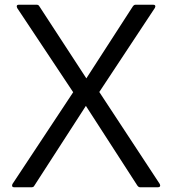

<svg xmlns="http://www.w3.org/2000/svg" viewBox="-20 -771 731 816"><path d="M113 25C119 25 124 23 126 18L345 -321L564 18C568 23 571 25 577 25H651C660 25 663 19 659 11L402 -380L638 -737C643 -746 639 -751 631 -751H557C552 -751 548 -749 544 -743L347 -438L148 -743C145 -749 141 -751 135 -751H60C52 -751 49 -746 53 -737L291 -379L33 11C29 19 32 25 40 25Z"/></svg>

Font: LINE Seed JP App_OTF Regular
Style: Regular
Weight: 400
Designer: LY Corporation & Fontrix & Fontworks
Version: Version 1.002